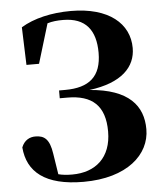

<svg xmlns="http://www.w3.org/2000/svg" viewBox="-55 -815 741 882"><g transform="rotate(-5 315.5 -373.5)"><path d="M295 20C496 20 603 -79 603 -196C603 -303 540 -384 358 -398C509 -417 573 -486 573 -573C573 -685 480 -767 304 -767C215 -767 133 -748 74 -712L80 -538H138L193 -720C216 -727 239 -729 265 -729C370 -729 415 -668 415 -565C415 -455 358 -408 247 -408H219V-372H254C368 -372 427 -320 427 -201C427 -80 353 -18 246 -18C221 -18 201 -20 182 -25L167 -121C157 -189 133 -207 92 -207C66 -207 41 -195 28 -162C37 -49 117 20 295 20Z"/></g></svg>

Font: Source Han Serif KR Heavy
Style: Regular
Weight: 900
Designer: Ryoko NISHIZUKA 西塚涼子 (kana & ideographs); Frank Grießhammer (Latin, Greek & Cyrillic); Wenlong ZHANG 张文龙 (bopomofo); San
Foundry: Adobe
Version: Version 2.001;hotconv 1.1.0;makeotfexe 2.6.0